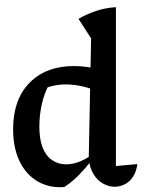

<svg xmlns="http://www.w3.org/2000/svg" viewBox="-20 -776 603 805"><path d="M233 9Q174 9 129 -21Q84 -51 59.5 -105.5Q35 -160 35 -234Q35 -359 104 -429Q173 -499 289 -499Q323 -499 359.5 -493Q396 -487 436 -474L420 -379Q335 -422 256 -422Q226 -422 197.5 -415Q169 -408 141 -394L186 -422Q166 -386 155.5 -340Q145 -294 145 -245Q145 -193 158.5 -158Q172 -123 198 -105Q224 -87 258 -87Q282 -87 307.5 -96Q333 -105 361 -124V-100Q338 -70 310.5 -42Q283 -14 250 8Q246 8 242 8.5Q238 9 233 9ZM461 7Q436 7 412.5 -6Q389 -19 373 -44.5Q357 -70 352 -108L362 -615L309 -697Q344 -717 382.5 -730Q421 -743 466 -746V-80L556 -88Q552 -57 538 -35.5Q524 -14 503.5 -3.5Q483 7 461 7ZM401 -755 400 -756H401Z"/></svg>

Font: Piazzolla 24pt SemiBold
Style: Regular
Weight: 600
Designer: Juan Pablo del Peral
Foundry: Huerta Tipografica
Version: Version 2.005